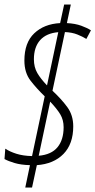

<svg xmlns="http://www.w3.org/2000/svg" viewBox="-26 -780 426 858"><path d="M86.9 58.1 107.9 -42Q68.4 -43 40 -51.3Q11.7 -59.6 -5.9 -69.3L-2.4 -115.7Q17.1 -102.5 46.9 -93Q76.7 -83.5 117.2 -82.5L173.8 -349.6Q138.2 -383.8 110.6 -419.4Q83 -455.1 83 -509.3Q83 -589.4 127 -631.1Q170.9 -672.9 242.7 -676.8L260.7 -759.8H290.5L272.9 -676.8Q310.5 -674.8 337.2 -665Q363.8 -655.3 380.4 -644.5L359.9 -606Q342.8 -616.7 319.3 -626Q295.9 -635.3 264.2 -636.7L208.5 -374.5Q248 -337.9 274.7 -301.5Q301.3 -265.1 301.3 -215.3Q301.3 -136.7 257.6 -92Q213.9 -47.4 138.7 -42L117.2 58.1ZM184.1 -398.4 234.4 -636.2Q181.2 -631.8 153.3 -600.6Q125.5 -569.3 125.5 -515.1Q125.5 -480 140.6 -453.9Q155.8 -427.7 184.1 -398.4ZM147 -84Q203.6 -88.9 231 -122.1Q258.3 -155.3 258.3 -211.4Q258.3 -244.1 243.2 -269.3Q228 -294.4 198.2 -325.7Z"/></svg>

Font: Open Sans Condensed Light
Style: Italic
Weight: 300
Width: 3
Italic angle: -12°
Designer: Monotype Design Team
Foundry: Monotype Imaging Inc.
Version: Version 3.000; ttfautohint (v1.8.4)